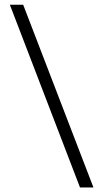

<svg xmlns="http://www.w3.org/2000/svg" viewBox="-20 -690 446 828"><path d="M383 118.5H325L22.5 -669.5H80Z"/></svg>

Font: Anek Bangla Medium Light
Style: Regular
Weight: 300
Version: Version 1.003